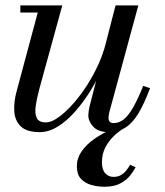

<svg xmlns="http://www.w3.org/2000/svg" viewBox="-20 -480 612 712"><path d="M127.5 10Q79.5 10 57.5 -11Q35.5 -32 33 -66.2Q30.5 -100.5 41.5 -141L120 -433.5H55.5V-460H211L126.5 -152.5Q116 -113.5 112.2 -85.2Q108.5 -57 116.8 -41.5Q125 -26 150.5 -26Q173 -26 205.2 -51.2Q237.5 -76.5 271 -119Q304.5 -161.5 332.5 -215.5Q360.5 -269.5 374.5 -327H394.5Q383.5 -284 363.8 -237Q344 -190 317.2 -146.2Q290.5 -102.5 259.2 -67Q228 -31.5 194.5 -10.8Q161 10 127.5 10ZM383.5 10Q344.5 10 326 -10Q307.5 -30 307.5 -52.5Q307.5 -58.5 308.8 -67.8Q310 -77 312 -85L408.5 -460H493L384.5 -60.5Q383.5 -56 383 -51.2Q382.5 -46.5 382.5 -42.5Q382.5 -23.5 401 -23.5Q422 -23.5 439.5 -37.8Q457 -52 474.2 -82.5Q491.5 -113 511 -161.5L536.5 -153Q515 -95.5 493.2 -59.5Q471.5 -23.5 445 -6.8Q418.5 10 383.5 10ZM368 212.5Q342.5 212.5 319 206Q295.5 199.5 280.2 183.2Q265 167 265 137Q265 107 282.2 82Q299.5 57 326.2 37.8Q353 18.5 381.8 5Q410.5 -8.5 433.5 -15.5L440.5 -5Q422.5 5.5 403.2 23.5Q384 41.5 371 66Q358 90.5 358 122Q358 149.5 370.5 162.8Q383 176 401 176Q416.5 176 428 169.5Q439.5 163 448 152.5Q456.5 142 462.5 131L483 140Q476 154 462.5 171Q449 188 426.2 200.2Q403.5 212.5 368 212.5Z"/></svg>

Font: Bodoni Moda 9pt
Style: Italic
Weight: 400
Italic angle: -13°
Designer: Owen Earl
Foundry: indestructible type
Version: Version 2.005